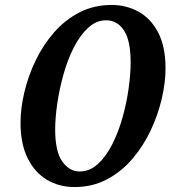

<svg xmlns="http://www.w3.org/2000/svg" viewBox="-20 -745 689 776"><path d="M281 11Q219 11 169.5 -18.5Q120 -48 91.5 -106Q63 -164 63 -249Q63 -307 78.5 -372.5Q94 -438 124 -500.5Q154 -563 198.5 -614Q243 -665 301.5 -695Q360 -725 431 -725Q490 -725 539.5 -698Q589 -671 619 -614Q649 -557 649 -468Q649 -412 634 -347Q619 -282 589.5 -219Q560 -156 516 -104Q472 -52 413 -20.5Q354 11 281 11ZM302 -52Q343 -52 376 -82.5Q409 -113 434 -162.5Q459 -212 475.5 -271Q492 -330 500 -388.5Q508 -447 508 -493Q508 -581 481 -622Q454 -663 409 -663Q369 -663 336 -632.5Q303 -602 278 -552.5Q253 -503 236.5 -444Q220 -385 211.5 -326.5Q203 -268 203 -222Q203 -133 231.5 -92.5Q260 -52 302 -52Z"/></svg>

Font: Noto Serif ExtraCondensed
Style: Bold Italic
Weight: 700
Width: 2
Italic angle: -12°
Designer: Monotype Design Team
Foundry: Monotype Imaging Inc.
Version: Version 2.013; ttfautohint (v1.8.4.7-5d5b)